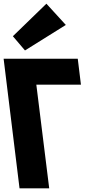

<svg xmlns="http://www.w3.org/2000/svg" viewBox="-34 -1021 599 1039"><path d="M35.7 -825 101.2 -748 322.2 -886 217.1 -1001ZM162.6 -562.9 232.3 -1.9H71.7L-14.4 -703.1H386.8L404 -562.9Z"/></svg>

Font: Hussar
Style: BdOpOblOne
Weight: 700
Foundry: Cannot Into Space Fonts
Version: Version 2.00